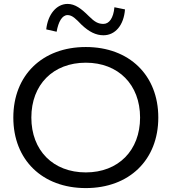

<svg xmlns="http://www.w3.org/2000/svg" viewBox="-20 -950 875 980"><path d="M418 10C640 10 788 -134 788 -350C788 -566 640 -710 418 -710C196 -710 48 -566 48 -350C48 -134 196 10 418 10ZM418 -70C251 -70 140 -182 140 -350C140 -518 251 -630 418 -630C584 -630 695 -518 695 -350C695 -182 584 -70 418 -70ZM618 -902 564 -913C559 -857 537 -828 508 -828C482 -828 464 -837 433 -868C395 -906 363 -930 325 -930C268 -930 224 -876 216 -800L269 -788C278 -839 297 -873 325 -873C349 -873 368 -853 396 -824C435 -787 470 -770 508 -770C568 -770 612 -821 618 -902Z"/></svg>

Font: Gully
Style: Regular
Weight: 400
Designer: jaikishan Patel
Foundry: MagicType
Version: Version 1.000;Glyphs 3.2 (3242)